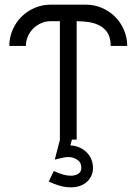

<svg xmlns="http://www.w3.org/2000/svg" viewBox="-20 -599 586 824"><path d="M237 -508H197Q176 -508 156.5 -499.5Q137 -491 122.5 -476.5Q108 -462 99.5 -442.5Q91 -423 91 -402H20Q20 -438 34 -470.5Q48 -503 72 -527Q96 -551 128.5 -565Q161 -579 197 -579H349Q385 -579 417.5 -565Q450 -551 474 -527Q498 -503 512 -470.5Q526 -438 526 -402H455Q455 -436 442.5 -456.5Q430 -477 409 -488.5Q388 -500 362 -504Q336 -508 309 -508V0H237ZM282 25Q323 27 351 54Q379 81 379 123Q379 142 371 157.5Q363 173 350.5 183.5Q338 194 321 199.5Q304 205 286 205Q260 205 236 198Q212 191 189 180L211 135Q228 143 247 149Q266 155 286 155Q302 155 315.5 147Q329 139 329 121Q329 98 311.5 86.5Q294 75 274 75Q259 75 244.5 79Q230 83 215 86L244 -25L292 -13L282 25Z"/></svg>

Font: Googee
Style: Regular
Weight: 400
Designer: Peter Wiegel
Foundry: CATFonts Peter Wiegel
Version: 1.000